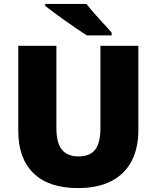

<svg xmlns="http://www.w3.org/2000/svg" viewBox="-20 -947 797 977"><path d="M376 10Q228 10 150.5 -65.5Q73 -141 73 -280V-714H267V-295Q267 -219 295.5 -185Q324 -151 379 -151Q438 -151 464.5 -185.5Q491 -220 491 -296V-714H684V-284Q684 -194 650 -128Q616 -62 547.5 -26Q479 10 376 10ZM420 -927Q437 -905 460.5 -878Q484 -851 508 -825.5Q532 -800 548 -781V-767H421Q401 -780 372.5 -799.5Q344 -819 313.5 -840.5Q283 -862 255.5 -882.5Q228 -903 210 -917V-927Z"/></svg>

Font: Noto Sans Symbols Black
Style: Regular
Weight: 900
Version: Version 2.002